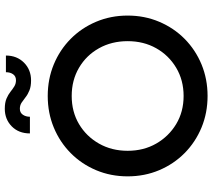

<svg xmlns="http://www.w3.org/2000/svg" viewBox="-63 -830 907 821"><g transform="rotate(-90 390.5 -419.5)"><path d="M390.6 14.6Q318.4 14.6 255.9 -11.2Q193.4 -37.1 146.5 -83.5Q99.6 -129.9 73.2 -192.4Q46.9 -254.9 46.9 -327.1Q46.9 -399.4 73.2 -461.9Q99.6 -524.4 146.5 -570.8Q193.4 -617.2 255.9 -643.1Q318.4 -668.9 390.6 -668.9Q462.9 -668.9 525.4 -643.1Q587.9 -617.2 634.8 -570.8Q681.6 -524.4 708 -461.9Q734.4 -399.4 734.4 -327.1Q734.4 -254.9 708 -192.4Q681.6 -129.9 634.8 -83.5Q587.9 -37.1 525.4 -11.2Q462.9 14.6 390.6 14.6ZM390.6 -87.9Q458 -87.9 511.2 -119.6Q564.5 -151.4 594.7 -205.1Q625 -258.8 625 -327.1Q625 -395.5 594.7 -449.7Q564.5 -503.9 511.2 -535.2Q458 -566.4 390.6 -566.4Q323.2 -566.4 270.5 -535.2Q217.8 -503.9 187 -449.7Q156.2 -395.5 156.2 -327.1Q156.2 -258.8 187 -205.1Q217.8 -151.4 270.5 -119.6Q323.2 -87.9 390.6 -87.9ZM457 -740.2Q431.6 -740.2 414.6 -747.1Q397.5 -753.9 385.3 -763.7Q373 -773.4 361.8 -780.8Q350.6 -788.1 335.9 -788.1Q319.3 -788.1 310.5 -775.4Q301.8 -762.7 301.8 -745.1H230.5Q230.5 -793 260.7 -822.8Q291 -852.5 335.9 -852.5Q362.3 -852.5 379.4 -845.2Q396.5 -837.9 408.7 -828.1Q420.9 -818.4 432.1 -811.5Q443.4 -804.7 458 -804.7Q474.6 -804.7 483.4 -816.9Q492.2 -829.1 492.2 -847.7H563.5Q563.5 -800.8 533.2 -770.5Q502.9 -740.2 457 -740.2Z"/></g></svg>

Font: Sen Medium
Style: Regular
Weight: 500
Designer: Kosal Sen, Philatype
Foundry: Philatype
Version: Version 2.000;gftools[0.9.31]